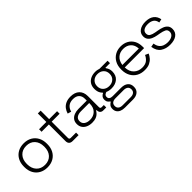

<svg xmlns="http://www.w3.org/2000/svg" viewBox="127 -1685 2905 2905"><g transform="rotate(-45 1579.0 -233.0)"><path d="M52 -237V-249Q52 -324 82.5 -380.5Q113 -437 168.5 -468.5Q224 -500 298 -500Q372 -500 427.5 -468.5Q483 -437 513.5 -380.5Q544 -324 544 -249V-237Q544 -162 513.5 -105.5Q483 -49 427.5 -17.5Q372 14 298 14Q224 14 168.5 -17.5Q113 -49 82.5 -105.5Q52 -162 52 -237ZM484 -239V-247Q484 -337 434 -391.5Q384 -446 298 -446Q213 -446 162.5 -391.5Q112 -337 112 -247V-239Q112 -149 162.5 -94.5Q213 -40 298 -40Q384 -40 434 -94.5Q484 -149 484 -239Z M848 0Q809 0 789.5 -20Q770 -40 770 -76V-432H614V-486H770V-668H830V-486H1000V-432H830V-84Q830 -54 860 -54H974V0Z M1073 -137Q1073 -186 1097 -218Q1121 -250 1162 -266Q1203 -282 1253 -282H1431V-321Q1431 -380 1397 -413Q1363 -446 1298 -446Q1234 -446 1196.5 -414.5Q1159 -383 1146 -330L1088 -347Q1100 -390 1126 -424.5Q1152 -459 1195 -479.5Q1238 -500 1298 -500Q1390 -500 1440.5 -452Q1491 -404 1491 -318V-82Q1491 -52 1519 -52H1566V0H1502Q1471 0 1453 -18.5Q1435 -37 1435 -69V-76H1425Q1412 -54 1391.5 -33Q1371 -12 1338 1Q1305 14 1255 14Q1204 14 1162.5 -3.5Q1121 -21 1097 -55Q1073 -89 1073 -137ZM1431 -218V-230H1254Q1202 -230 1167.5 -207.5Q1133 -185 1133 -138Q1133 -91 1168.5 -65.5Q1204 -40 1259 -40Q1336 -40 1383.5 -86.5Q1431 -133 1431 -218Z M1766 202Q1718 202 1684.5 187.5Q1651 173 1633.5 146.5Q1616 120 1616 84Q1616 42 1635.5 20Q1655 -2 1674 -12V-22Q1657 -31 1642.5 -50.5Q1628 -70 1628 -102Q1628 -137 1646 -158.5Q1664 -180 1686 -188V-208L1742 -167Q1719 -163 1700.5 -149Q1682 -135 1682 -107Q1682 -79 1701.5 -65.5Q1721 -52 1755 -52H1936Q2005 -52 2044.5 -19.5Q2084 13 2084 72V78Q2084 136 2044.5 169Q2005 202 1936 202ZM1938 152Q1981 152 2005.5 132.5Q2030 113 2030 76Q2030 38 2005.5 19Q1981 0 1938 0H1764Q1721 0 1696.5 19Q1672 38 1672 76Q1672 113 1696.5 132.5Q1721 152 1764 152ZM1963 -324Q1963 -382 1925.5 -417Q1888 -452 1829 -452Q1770 -452 1732.5 -417Q1695 -382 1695 -324Q1695 -266 1732.5 -231Q1770 -196 1829 -196Q1888 -196 1925.5 -231Q1963 -266 1963 -324ZM1637 -322V-326Q1637 -382 1662 -421Q1687 -460 1730.5 -480Q1774 -500 1829 -500Q1852 -500 1872.5 -495.5Q1893 -491 1908 -486H2080V-434H1982V-424Q1997 -404 2007 -379Q2017 -354 2017 -322Q2017 -237 1964.5 -191.5Q1912 -146 1829 -146Q1774 -146 1730.5 -166.5Q1687 -187 1662 -226.5Q1637 -266 1637 -322Z M2132 -237V-249Q2132 -324 2163 -380.5Q2194 -437 2248.5 -468.5Q2303 -500 2373 -500Q2441 -500 2493.5 -471.5Q2546 -443 2576 -389.5Q2606 -336 2606 -262V-230H2192Q2195 -139 2247.5 -89.5Q2300 -40 2380 -40Q2448 -40 2485.5 -71Q2523 -102 2543 -147L2597 -123Q2582 -90 2555.5 -58.5Q2529 -27 2487 -6.5Q2445 14 2380 14Q2305 14 2249.5 -17.5Q2194 -49 2163 -106Q2132 -163 2132 -237ZM2545 -282Q2541 -361 2494 -403.5Q2447 -446 2373 -446Q2300 -446 2252 -403.5Q2204 -361 2193 -282Z M2696 -167 2755 -178Q2763 -125 2787.5 -94.5Q2812 -64 2847.5 -51Q2883 -38 2923 -38Q2983 -38 3019.5 -62.5Q3056 -87 3056 -130Q3056 -174 3021.5 -191Q2987 -208 2930 -218L2884 -226Q2838 -234 2801 -250.5Q2764 -267 2742.5 -295Q2721 -323 2721 -365Q2721 -428 2770.5 -464Q2820 -500 2902 -500Q2985 -500 3035.5 -462.5Q3086 -425 3099 -354L3043 -342Q3033 -400 2995.5 -424Q2958 -448 2902 -448Q2847 -448 2814 -427Q2781 -406 2781 -365Q2781 -325 2811 -306.5Q2841 -288 2893 -279L2939 -271Q2989 -263 3029 -247.5Q3069 -232 3092.5 -204Q3116 -176 3116 -130Q3116 -61 3064 -23.5Q3012 14 2923 14Q2835 14 2772.5 -28Q2710 -70 2696 -167Z"/></g></svg>

Font: Space Grotesk Frontify Light
Style: Regular
Weight: 300
Designer: Florian Karsten
Version: Version 2.000